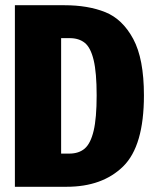

<svg xmlns="http://www.w3.org/2000/svg" viewBox="-20 -715 593 735"><path d="M531 -350Q531 -156 451.5 -78Q372 0 235 0H37V-695H226Q317 -695 383 -668.5Q449 -642 490 -566Q531 -490 531 -350ZM214 -569V-127H245Q282 -127 304.5 -146.5Q327 -166 338.5 -214.5Q350 -263 350 -350Q350 -437 338.5 -485Q327 -533 304.5 -551Q282 -569 247 -569Z"/></svg>

Font: Fira Sans Compressed ExtraBold
Style: Regular
Weight: 800
Width: 1
Designer: bBox Type GmbH & Carrois Corporate GbR & Edenspiekermann AG
Foundry: bBox Type GmbH & Carrois Corporate GbR & Edenspiekermann AG
Version: Version 4.301